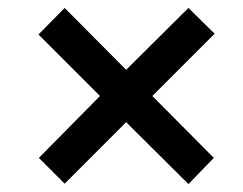

<svg xmlns="http://www.w3.org/2000/svg" viewBox="-20 -595 612 484"><path d="M455 -575 298 -419 143 -575 77 -508 232 -353 78 -197 143 -132 298 -287 455 -131 519 -197 364 -353 521 -510Z"/></svg>

Font: Noto Sans SemiBold
Style: Italic
Weight: 600
Italic angle: -12°
Designer: Monotype Design Team
Foundry: Monotype Imaging Inc.
Version: Version 2.013